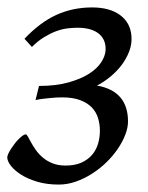

<svg xmlns="http://www.w3.org/2000/svg" viewBox="-21 -477 398 517"><path d="M323.7 -149.9Q323.7 -133.3 316.4 -114.3Q309.1 -95.2 296.1 -76.2Q283.2 -57.1 265.4 -39.8Q247.6 -22.5 226.8 -9.3Q206.1 3.9 183.3 12Q160.6 20 137.2 20Q105.5 20 79.8 12.5Q54.2 4.9 36.4 -6.3Q18.6 -17.6 8.8 -30Q-1 -42.5 -1.5 -52.7Q-1.5 -56.6 1.2 -62.7Q3.9 -68.8 8.3 -75.7Q12.7 -82.5 18.1 -89.6Q23.4 -96.7 29.1 -102.3Q34.7 -107.9 39.8 -111.6Q44.9 -115.2 48.3 -115.2Q50.8 -115.2 54.2 -109.1Q57.6 -103 62.7 -93.5Q67.9 -84 75.4 -73.2Q83 -62.5 94 -53Q105 -43.5 120.1 -37.4Q135.3 -31.2 155.8 -31.2Q181.2 -31.2 198.7 -39.3Q216.3 -47.4 227.3 -60.5Q238.3 -73.7 243.2 -90.6Q248 -107.4 248 -125Q248 -142.1 243.2 -158.4Q238.3 -174.8 226.6 -187.3Q214.8 -199.7 195.1 -207.3Q175.3 -214.8 146 -214.8Q140.1 -214.8 131.3 -214.4Q122.6 -213.9 112.5 -212.9Q102.5 -211.9 92.8 -210.7Q83 -209.5 74.7 -207.5L84 -245.6Q129.4 -245.6 162.8 -254.9Q196.3 -264.2 218.3 -278.1Q240.2 -292 251.2 -308.8Q262.2 -325.7 263.2 -340.8Q265.1 -369.6 245.4 -386Q225.6 -402.3 187.5 -402.3Q174.3 -402.3 159.4 -400.4Q144.5 -398.4 129.2 -392.6Q113.8 -386.7 97.4 -376.7Q81.1 -366.7 64.9 -350.6L44.9 -372.6Q86.4 -416.5 130.6 -436.8Q174.8 -457 227.1 -457Q274.4 -457 302.5 -436.3Q330.6 -415.5 333 -378.9Q334.5 -358.4 326.9 -338.6Q319.3 -318.8 306.2 -301.5Q293 -284.2 275.6 -270Q258.3 -255.9 240.2 -246.6Q323.7 -231.9 323.7 -149.9Z"/></svg>

Font: Gentium Plus Cyr
Style: Italic
Weight: 400
Italic angle: -8°
Designer: J. Victor Gaultney, Annie Olsen, Iska Routamaa, Becca Hirsbrunner
Foundry: SIL International
Version: Version 5.000